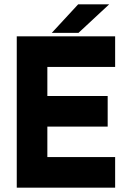

<svg xmlns="http://www.w3.org/2000/svg" viewBox="-20 -868 610 888"><path d="M57.5 0V-700H512.5V-558.5H199V-424H478V-282.5H199V-141.5H512.5V0ZM130 -71H447.5H130V-353.5H412.5H130V-629.5H447.5H130ZM219.5 -716 341.5 -848H485L343 -716ZM314.5 -750H314L374 -813H374.5Z"/></svg>

Font: Tourney Black
Style: Regular
Weight: 900
Version: Version 1.015